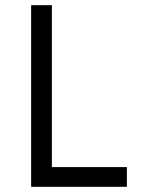

<svg xmlns="http://www.w3.org/2000/svg" viewBox="-20 -720 549 740"><path d="M100 0H469V-76H180V-700H100Z"/></svg>

Font: Fixel Text Regular
Style: Regular
Weight: 400
Width: 4
Designer: AlfaBravo + MacPaw
Foundry: Kyrylo Tkachov, Marchela Mozhyna, Serhii Makarenko, Maria Weinstein, Zakhar Kryvoshyya
Version: Version 1.211